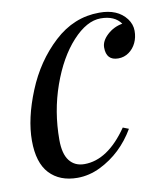

<svg xmlns="http://www.w3.org/2000/svg" viewBox="-67 -585 566 655"><g transform="rotate(-10 216.0 -257.0)"><path d="M357.4 -362.8Q315.9 -362.8 315.9 -407.7Q315.9 -430.2 338.1 -450.9Q360.4 -471.7 391.1 -477.1Q369.6 -507.8 321.3 -507.8Q272.9 -507.8 223.4 -453.9Q173.8 -399.9 142.3 -311Q110.8 -222.2 110.8 -124Q110.8 -75.2 129.4 -51.5Q147.9 -27.8 181.2 -27.8Q262.2 -27.8 331.1 -127.9L351.1 -120.1Q305.7 -42.5 229.5 -4.9Q190.4 14.2 149.9 14.2Q88.4 14.2 53.2 -23.4Q18.1 -61 18.1 -137.5Q18.1 -213.9 56.2 -307.1Q94.2 -400.4 163.1 -464.1Q231.9 -527.8 319.8 -527.8Q383.3 -528.3 413.6 -488.3Q428.2 -468.8 428.2 -446Q428.2 -423.3 419.4 -404.8Q410.6 -386.2 394.3 -374.5Q377.9 -362.8 357.4 -362.8Z"/></g></svg>

Font: PlayfairDisplay-Italic
Style: Italic
Weight: 400
Italic angle: -14°
Designer: Claus Eggers Sørensen
Foundry: Claus Eggers Sørensen
Version: Version 1.002;PS 001.002;hotconv 1.0.70;makeotf.lib2.5.58329